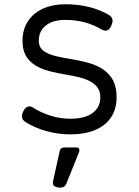

<svg xmlns="http://www.w3.org/2000/svg" viewBox="-20 -610 640 887"><path d="M482.4 -541.5Q500 -531.2 500 -514.2Q500 -503.4 493.7 -490.2Q483.9 -468.3 466.8 -468.3Q459.5 -468.3 450.7 -473.1Q375.5 -518.1 282.2 -518.1Q224.1 -518.1 191.7 -492.2Q159.2 -466.3 159.2 -421.4Q159.2 -401.9 168.7 -388.2Q178.2 -374.5 196.8 -365.2Q213.9 -356.4 236.1 -351.1Q258.3 -345.7 299.8 -338.4Q339.8 -331.5 366.7 -325.4Q393.6 -319.3 418 -309.6Q465.3 -290.5 491.9 -255.4Q518.6 -220.2 518.6 -159.7Q518.6 -108.4 494.4 -70.1Q470.2 -31.7 422.1 -10.5Q374 10.7 303.7 10.7Q248 10.7 194.8 -4.2Q141.6 -19 98.1 -45.9Q81.5 -56.2 81.5 -72.8Q81.5 -84 88.4 -97.2Q99.6 -118.7 115.2 -118.7Q123.5 -118.7 131.8 -113.3Q168.5 -89.8 213.1 -75.7Q257.8 -61.5 303.7 -61.5Q372.6 -61.5 408 -88.1Q443.4 -114.7 443.4 -159.7Q443.4 -189.9 428 -209Q412.6 -228 384.3 -240.2Q365.2 -248.5 343.3 -253.7Q321.3 -258.8 283.2 -265.6Q242.2 -272.9 214.8 -279.5Q187.5 -286.1 164.1 -296.9Q126 -314 105 -343.8Q84 -373.5 84 -421.4Q84 -473.6 108.9 -511.7Q133.8 -549.8 178.7 -570.1Q223.6 -590.3 282.2 -590.3Q397 -590.3 482.4 -541.5ZM346.7 84Q346.7 89.8 343.8 96.2L286.6 238.3Q279.3 256.8 257.8 256.8Q252.4 256.8 249.5 256.3Q224.1 252.9 224.1 234.9Q224.1 232.9 225.1 227.1L255.9 86.9Q259.8 71.3 276.4 71.3H333Q346.7 71.3 346.7 84Z"/></svg>

Font: Courier Prime Sans
Style: Regular
Weight: 400
Designer: Alan Dague-Greene
Foundry: Quote-Unquote Apps
Version: Version 3.020